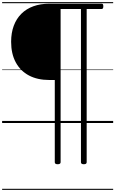

<svg xmlns="http://www.w3.org/2000/svg" viewBox="-20 -1161 1088 1812"><path d="M524 389Q497 389 497 370V-406H446Q334 -406 253.5 -448.5Q173 -491 129 -572Q85 -653 85 -767Q85 -851 110 -918Q135 -985 182 -1031.5Q229 -1078 295.5 -1102Q362 -1126 446 -1126H939Q947 -1126 951 -1121Q955 -1116 955 -1102Q955 -1088 951 -1082Q947 -1076 939 -1076H798V370Q798 389 771 389Q744 389 744 370V-1076H552V370Q552 389 524 389ZM0 621H1048V631H0ZM0 -20H1048V0H0ZM0 -505H1048V-500H0ZM0 -1141H1048V-1131H0Z"/></svg>

Font: Playwrite BR Guides
Style: Regular
Weight: 400
Designer: Veronika Burian, José Scaglione
Foundry: TypeTogether
Version: Version 1.003